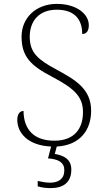

<svg xmlns="http://www.w3.org/2000/svg" viewBox="-20 -744 541 988"><path d="M241 224C303 224 347 197 347 129C347 74 307 56 262 48L272 10C388 4 449 -71 449 -174C449 -288 366 -334 269 -387C178 -436 133 -471 133 -555C133 -635 180 -694 272 -694C358 -694 403 -650 403 -569C425 -569 437 -585 437 -614C437 -674 371 -724 273 -724C164 -724 91 -651 91 -556C91 -453 137 -407 248 -349C362 -289 407 -247 407 -167C407 -79 360 -20 260 -20C156 -20 102 -76 101 -173C80 -173 69 -154 69 -127C69 -59 125 5 243 10L227 71C282 75 311 92 311 132C311 177 281 196 237 196C215 196 198 192 174 187V215C198 222 221 224 241 224Z"/></svg>

Font: Noto Serif Georgian ExtraLight
Style: Regular
Weight: 200
Designer: Monotype Design Team, Akaki Razmadze
Foundry: Google LLC
Version: Version 2.003